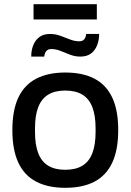

<svg xmlns="http://www.w3.org/2000/svg" viewBox="-20 -884 623 916"><path d="M291 12Q209 12 152.5 -17.5Q96 -47 67.5 -108Q39 -169 39 -263Q39 -358 67.5 -418.5Q96 -479 152.5 -508.5Q209 -538 291 -538Q375 -538 431 -508.5Q487 -479 515.5 -418.5Q544 -358 544 -263Q544 -169 515.5 -108Q487 -47 431 -17.5Q375 12 291 12ZM291 -74Q341 -74 373 -93.5Q405 -113 420.5 -153Q436 -193 436 -254V-272Q436 -333 420.5 -373Q405 -413 373 -432.5Q341 -452 291 -452Q242 -452 210 -432.5Q178 -413 162.5 -373Q147 -333 147 -272V-254Q147 -193 162.5 -153Q178 -113 210 -93.5Q242 -74 291 -74ZM129 -614Q129 -644 138.5 -668Q148 -692 167.5 -707Q187 -722 218 -722Q244 -722 267.5 -713.5Q291 -705 313.5 -696Q336 -687 358 -687Q373 -687 381 -695.5Q389 -704 391 -722H453Q453 -693 443.5 -668.5Q434 -644 414.5 -629Q395 -614 363 -614Q338 -614 314.5 -623Q291 -632 269 -641Q247 -650 224 -650Q210 -650 201.5 -641Q193 -632 191 -614ZM140 -791V-864H442V-791Z"/></svg>

Font: Archivo SemiBold Medium
Style: Regular
Weight: 500
Version: Version 2.001